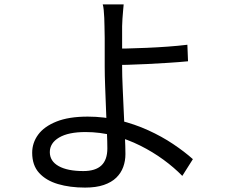

<svg xmlns="http://www.w3.org/2000/svg" viewBox="-20 -805 1040 871"><path d="M541 -785Q540 -775 538.5 -757Q537 -739 535.5 -720Q534 -701 534 -686Q534 -652 534 -603Q534 -554 534 -503Q534 -462 536.5 -407.5Q539 -353 541.5 -296Q544 -239 546.5 -188.5Q549 -138 549 -106Q549 -75 539 -47.5Q529 -20 507.5 1Q486 22 451 34Q416 46 366 46Q297 46 243 30Q189 14 157.5 -20.5Q126 -55 126 -112Q126 -157 153 -194Q180 -231 236 -253.5Q292 -276 378 -276Q452 -276 521.5 -259Q591 -242 652.5 -214Q714 -186 765.5 -151.5Q817 -117 855 -83L807 -7Q770 -45 721.5 -80.5Q673 -116 616 -144.5Q559 -173 496.5 -189.5Q434 -206 368 -206Q290 -206 248 -181Q206 -156 206 -115Q206 -74 246 -51.5Q286 -29 358 -29Q413 -29 440 -54.5Q467 -80 467 -132Q467 -160 465 -206.5Q463 -253 461 -307Q459 -361 457 -412.5Q455 -464 455 -503Q455 -532 455 -566Q455 -600 455 -632.5Q455 -665 454 -686Q454 -704 453 -723.5Q452 -743 450.5 -759.5Q449 -776 446 -785ZM490 -584Q515 -584 556 -585Q597 -586 645 -588Q693 -590 741 -593.5Q789 -597 830 -602L833 -527Q792 -523 743.5 -520Q695 -517 647 -514.5Q599 -512 557.5 -511Q516 -510 490 -510Z"/></svg>

Font: Noto Sans KR
Style: Regular
Weight: 400
Designer: Ryoko NISHIZUKA  (kana, bopomofo & ideographs); Paul D. Hunt (Latin, Greek & Cyrillic); Sandoll Communications , Soo-you
Foundry: Adobe
Version: Version 2.004-H2;hotconv 1.0.118;makeotfexe 2.5.65603